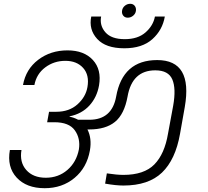

<svg xmlns="http://www.w3.org/2000/svg" viewBox="-20 -1003 1092 1010"><path d="M215 -13Q119 -13 67.5 -69Q16 -125 32 -214H93Q82 -150 118 -109Q154 -68 221 -68Q287 -68 334.5 -109Q382 -150 395 -217Q404 -275 373.5 -317.5Q343 -360 266 -360H228L238 -415H276Q344 -415 387.5 -454Q431 -493 440 -545Q451 -608 417.5 -645.5Q384 -683 324 -683Q264 -683 218 -648.5Q172 -614 161 -556H101Q116 -639 181 -688.5Q246 -738 335 -738Q422 -738 468.5 -687.5Q515 -637 501 -554Q490 -491 450 -447.5Q410 -404 346 -391V-389Q369 -385 391 -373H450Q569 -373 591 -495Q625 -687 807 -687Q995 -687 952 -440L927 -299Q903 -163 832 -95Q761 -27 629 -27Q590 -27 533 -37L542 -91Q595 -83 629 -83Q738 -83 792 -138Q846 -193 864 -301L891 -447Q907 -537 886.5 -585Q866 -633 797 -633Q675 -633 651 -495Q634 -402 585 -362Q536 -322 449 -322H440Q464 -275 453 -212Q437 -121 372 -67Q307 -13 215 -13ZM634 -749Q536 -749 491 -798.5Q446 -848 460 -916H512Q503 -869 534.5 -833Q566 -797 636 -797Q705 -797 745.5 -832.5Q786 -868 795 -916H847Q835 -845 781.5 -797Q728 -749 634 -749ZM652 -910Q637 -910 628.5 -920.5Q620 -931 622 -946Q624 -962 636.5 -972.5Q649 -983 665 -983Q680 -983 688.5 -972.5Q697 -962 695 -946Q693 -931 680.5 -920.5Q668 -910 652 -910Z"/></svg>

Font: Poppins Light
Style: Italic
Weight: 300
Italic angle: -10°
Designer: Ninad Kale (Devanagari), Jonny Pinhorn (Latin)
Foundry: Indian Type Foundry
Version: Version 3.200;PS 1.000;hotconv 16.6.54;makeotf.lib2.5.65590